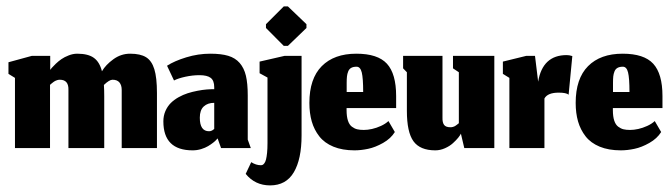

<svg xmlns="http://www.w3.org/2000/svg" viewBox="-20 -455 2066 590"><path d="M133.7 0V-194.3Q134.3 -195 136.2 -196.5Q138 -198 138.8 -198.7Q139.7 -199.3 141.5 -200.8Q143.3 -202.3 144.3 -203Q145.3 -203.7 147 -204.8Q148.7 -206 150 -206.5Q151.3 -207 153.2 -207.8Q155 -208.7 156.5 -209Q158 -209.3 159.8 -209.7Q161.7 -210 163.7 -210Q191.3 -210 190.3 -178.7V0H300.3V-159.3Q300.3 -178 299.3 -194Q316 -210 325.7 -210Q340 -210 347 -201.7Q354 -193.3 354 -178.7V0H462.3V-169Q462.3 -216.3 454.3 -242.3Q446.3 -268.3 428.8 -279.2Q411.3 -290 380 -290Q351.7 -290 328.2 -272.8Q304.7 -255.7 293.3 -236Q286 -264.7 268.3 -277.3Q250.7 -290 217.3 -290Q204.3 -290 191.2 -284.8Q178 -279.7 168.8 -273.3Q159.7 -267 151 -258.7Q142.3 -250.3 139.2 -246.5Q136 -242.7 134.3 -240.3V-283.3H77.7L6 -263.7V-228L26 -215.7V0Z M648.7 -29.7 659.3 0H750.7L741.3 -26V-161.7Q741.3 -198.3 735.7 -222.2Q730 -246 716.5 -261.5Q703 -277 681.3 -283.5Q659.7 -290 626.3 -290Q588.7 -290 552.3 -278.8Q516 -267.7 493.3 -253L514.7 -207.7Q527.3 -214.3 549.7 -219.2Q572 -224 592.7 -224Q616.7 -224 627.5 -215.7Q638.3 -207.3 638.3 -187V-181Q627 -181 614.7 -180Q602.3 -179 586.7 -176Q571 -173 556.8 -168.5Q542.7 -164 528.7 -156.2Q514.7 -148.3 504.7 -138.3Q494.7 -128.3 488.3 -113.8Q482 -99.3 482 -82Q482 7 572 7Q585.3 7 598 3.2Q610.7 -0.7 619.5 -6Q628.3 -11.3 635.2 -16.7Q642 -22 645.3 -26ZM622.3 -51.7Q594 -51.7 594 -93.3Q594 -116.7 606 -127.8Q618 -139 638.3 -139V-59Q638.3 -59 636.3 -57.2Q634.3 -55.3 630.5 -53.5Q626.7 -51.7 622.3 -51.7Z M810 114.7Q859 114.7 882.8 74.5Q906.7 34.3 906.7 -39V-283.3H854.3L777.7 -265.7V-230L802 -216.7V-15.7Q802 2 800.7 14.8Q799.3 27.7 797.5 34.8Q795.7 42 792.7 46.2Q789.7 50.3 787.2 51.5Q784.7 52.7 781.3 52.7Q766.7 52.7 752 43.3L735 79.3Q763.7 114.7 810 114.7ZM852 -314H864.7L921.7 -369V-380.7L864.7 -435.3H852L797.3 -380.7V-369Z M1096 -172.3H1045.3V-200.3Q1045.3 -212.3 1046.2 -220.2Q1047 -228 1050 -235.5Q1053 -243 1059.3 -246.5Q1065.7 -250 1075.7 -250Q1087.3 -250 1091.7 -232.3Q1096 -214.7 1096 -172.3ZM1069.3 7Q1089.3 7 1111.3 2.3Q1133.3 -2.3 1157.2 -15.8Q1181 -29.3 1193.3 -49.3L1173.7 -83Q1164.3 -74.3 1150.5 -68Q1136.7 -61.7 1123.2 -58.7Q1109.7 -55.7 1098 -55.7Q1086 -55.7 1077.7 -57.7Q1069.3 -59.7 1061.3 -65.7Q1053.3 -71.7 1049.2 -84.3Q1045 -97 1045 -116.7V-123H1197.3V-160Q1197.3 -228.3 1169 -259.2Q1140.7 -290 1075 -290Q1006.7 -290 968.7 -251.7Q930.7 -213.3 930.7 -138.7Q930.7 -107.3 938 -81.8Q945.3 -56.3 961.2 -36Q977 -15.7 1004.5 -4.3Q1032 7 1069.3 7Z M1396.3 -44.3 1406.7 0H1499V-283.3H1372V-245L1390 -233V-76.3Q1389 -75.7 1387.2 -74.2Q1385.3 -72.7 1384.5 -72Q1383.7 -71.3 1382 -70.2Q1380.3 -69 1379.3 -68.3Q1378.3 -67.7 1376.7 -66.8Q1375 -66 1373.8 -65.7Q1372.7 -65.3 1371 -64.8Q1369.3 -64.3 1367.7 -64.2Q1366 -64 1364 -64Q1350 -64 1344.7 -71.2Q1339.3 -78.3 1339.7 -93.3V-283.3H1218.7V-245L1230.3 -233V-114.3Q1230.3 -49 1250.5 -21Q1270.7 7 1317.7 7Q1332.7 7 1347.3 0.5Q1362 -6 1372 -15.2Q1382 -24.3 1388.2 -32Q1394.3 -39.7 1396.3 -44.3Z M1653 0V-152.3Q1662.7 -170.3 1696.7 -170.3Q1720.3 -170.3 1727.3 -164L1738.7 -282.7Q1729.7 -285.7 1721.3 -285.7Q1647.3 -285.7 1633.7 -204L1624 -283.3H1597L1525.3 -265.7V-228L1545.3 -215.7V0Z M1914.3 -172.3H1863.7V-200.3Q1863.7 -212.3 1864.5 -220.2Q1865.3 -228 1868.3 -235.5Q1871.3 -243 1877.7 -246.5Q1884 -250 1894 -250Q1905.7 -250 1910 -232.3Q1914.3 -214.7 1914.3 -172.3ZM1887.7 7Q1907.7 7 1929.7 2.3Q1951.7 -2.3 1975.5 -15.8Q1999.3 -29.3 2011.7 -49.3L1992 -83Q1982.7 -74.3 1968.8 -68Q1955 -61.7 1941.5 -58.7Q1928 -55.7 1916.3 -55.7Q1904.3 -55.7 1896 -57.7Q1887.7 -59.7 1879.7 -65.7Q1871.7 -71.7 1867.5 -84.3Q1863.3 -97 1863.3 -116.7V-123H2015.7V-160Q2015.7 -228.3 1987.3 -259.2Q1959 -290 1893.3 -290Q1825 -290 1787 -251.7Q1749 -213.3 1749 -138.7Q1749 -107.3 1756.3 -81.8Q1763.7 -56.3 1779.5 -36Q1795.3 -15.7 1822.8 -4.3Q1850.3 7 1887.7 7Z"/></svg>

Font: Jomhuria
Style: Regular
Weight: 400
Designer: Arabic design by Kourosh Beigpour, Latin design by Eben Sorkin, engineering by Lasse Fister and Khaled Hosney
Version: Version 1.0000